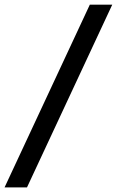

<svg xmlns="http://www.w3.org/2000/svg" viewBox="-76 -687 507 832"><path d="M-56.2 125 313.2 -666.7H410.4L41 125Z"/></svg>

Font: Afacad SemiBold
Style: Regular
Weight: 600
Designer: Kristian Moeller
Foundry: Dicotype
Version: Version 1.000